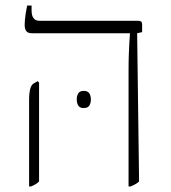

<svg xmlns="http://www.w3.org/2000/svg" viewBox="-20 -667 617 693"><path d="M444 6V-413Q444 -446 445 -471.5Q446 -497 447 -515Q448 -533 449 -545V-547H95Q81 -547 75 -554.5Q69 -562 69 -578Q69 -585 70 -596Q71 -607 73 -620Q75 -633 78 -647H94V-629Q94 -610 101.5 -601Q109 -592 122 -592H479Q486 -592 489.5 -589Q493 -586 493 -578V-551L475 -547L482 -12Q477 -7 469 -2.5Q461 2 451 6ZM85 6V-303Q85 -333 89.5 -347.5Q94 -362 102 -366L116 -374L121 -369V-12Q116 -7 109 -2.5Q102 2 92 6ZM257 -308Q257 -321 262.5 -330Q268 -339 282 -339Q297 -339 302.5 -330Q308 -321 308 -308Q308 -295 302.5 -286Q297 -277 282 -277Q268 -277 262.5 -286Q257 -295 257 -308Z"/></svg>

Font: Noto Serif Hebrew ExtraLight
Style: Regular
Weight: 250
Version: Version 2.003